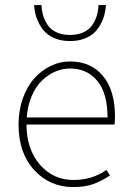

<svg xmlns="http://www.w3.org/2000/svg" viewBox="-20 -736 518 768"><path d="M259.8 -461.9Q229.5 -461.9 200.7 -449.5Q171.9 -437 147.5 -413.3Q123 -389.6 106.7 -351.6Q90.3 -313.5 86.9 -266.1H410.2Q410.2 -362.3 369.6 -412.1Q329.1 -461.9 259.8 -461.9ZM272 12.2Q179.2 12.2 116.7 -55.9Q54.2 -124 54.2 -237.8Q54.2 -294.4 71.3 -342.5Q88.4 -390.6 117.2 -422.6Q146 -454.6 182.9 -472.4Q219.7 -490.2 259.8 -490.2Q343.3 -490.2 391.6 -432.6Q439.9 -375 439.9 -270Q439.9 -250 438 -237.8H85.9Q86.4 -138.2 139.9 -77.1Q193.4 -16.1 273.9 -16.1Q348.6 -16.1 405.8 -56.2L419.9 -34.2Q386.2 -11.7 353.3 0.2Q320.3 12.2 272 12.2ZM116.2 -715.8H146Q147 -692.4 153.1 -672.4Q159.2 -652.3 171.6 -634.5Q184.1 -616.7 206.8 -606.4Q229.5 -596.2 259.8 -596.2Q290 -596.2 312.7 -606.4Q335.4 -616.7 348.1 -634.5Q360.8 -652.3 366.9 -672.4Q373 -692.4 374 -715.8H403.8Q402.3 -695.8 397.7 -677.5Q393.1 -659.2 382.6 -639.4Q372.1 -619.6 356.7 -605Q341.3 -590.3 316.4 -581.1Q291.5 -571.8 259.8 -571.8Q228 -571.8 203.1 -581.3Q178.2 -590.8 163.1 -605.2Q147.9 -619.6 137.5 -639.4Q127 -659.2 122.3 -677.5Q117.7 -695.8 116.2 -715.8Z"/></svg>

Font: Source Sans 3 ExtraLight
Style: Regular
Weight: 200
Designer: Paul D. Hunt
Foundry: Adobe
Version: Version 3.052;hotconv 1.1.0;makeotfexe 2.6.0